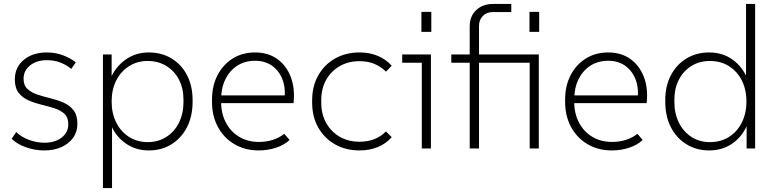

<svg xmlns="http://www.w3.org/2000/svg" viewBox="-20 -750 3918 970"><path d="M204 10Q156 10 111 -6Q66 -22 39 -49L62 -83Q87 -58 126 -43.5Q165 -29 204 -29Q258 -29 291.5 -55Q325 -81 325 -122Q325 -157 305.5 -175Q286 -193 255 -203Q224 -213 190 -221Q156 -229 125 -242.5Q94 -256 74.5 -280.5Q55 -305 55 -349Q55 -410 100 -447.5Q145 -485 217 -485Q260 -485 297.5 -471Q335 -457 363 -435L340 -402Q316 -422 285 -434Q254 -446 217 -446Q165 -446 132 -419.5Q99 -393 99 -352Q99 -319 119 -300.5Q139 -282 169.5 -272Q200 -262 235 -253.5Q270 -245 301 -231.5Q332 -218 351.5 -193Q371 -168 371 -124Q371 -84 349.5 -54Q328 -24 290.5 -7Q253 10 204 10Z M500 200V-475H544V-339L536 -348Q561 -410 612.5 -447.5Q664 -485 732 -485Q797 -485 847 -454.5Q897 -424 925 -370Q953 -316 953 -245V-236Q953 -163 925 -108Q897 -53 847 -21.5Q797 10 732 10Q665 10 613.5 -26.5Q562 -63 538 -125L546 -134V200ZM726 -32Q779 -32 820 -58Q861 -84 884 -130Q907 -176 907 -236V-245Q907 -304 884 -348Q861 -392 820 -417Q779 -442 726 -442Q674 -442 632.5 -416Q591 -390 567.5 -344Q544 -298 544 -237Q544 -177 567.5 -130.5Q591 -84 632.5 -58Q674 -32 726 -32Z M1287 10Q1218 10 1164.5 -21.5Q1111 -53 1081 -108.5Q1051 -164 1051 -236V-246Q1051 -316 1078.5 -369.5Q1106 -423 1155 -454Q1204 -485 1269 -485Q1334 -485 1380 -452.5Q1426 -420 1448.5 -362.5Q1471 -305 1463 -229H1084V-268H1437L1417 -246Q1424 -306 1406.5 -350Q1389 -394 1353.5 -418.5Q1318 -443 1269 -443Q1217 -443 1178.5 -418Q1140 -393 1118.5 -349Q1097 -305 1097 -246V-236Q1097 -177 1121 -131Q1145 -85 1188 -59Q1231 -33 1288 -33Q1327 -33 1360 -44Q1393 -55 1416 -74L1443 -43Q1417 -18 1375.5 -4Q1334 10 1287 10Z M1796 10Q1727 10 1673 -20.5Q1619 -51 1588 -105.5Q1557 -160 1557 -231V-244Q1557 -315 1588 -369.5Q1619 -424 1673 -454.5Q1727 -485 1796 -485Q1847 -485 1888 -468Q1929 -451 1959 -418L1930 -388Q1904 -414 1871 -427.5Q1838 -441 1796 -441Q1740 -441 1696.5 -416Q1653 -391 1628 -347Q1603 -303 1603 -244V-231Q1603 -173 1628 -128.5Q1653 -84 1696.5 -59Q1740 -34 1796 -34Q1838 -34 1871 -47Q1904 -60 1930 -86L1959 -57Q1930 -24 1888.5 -7Q1847 10 1796 10Z M2111 0V-454L2131 -433H2012V-475H2157V0ZM2109 -589V-690H2159V-589Z M2656 0V-454L2677 -433H2260V-475H2702V0ZM2353 0V-617Q2353 -668 2386 -699Q2419 -730 2470 -730H2563V-689H2469Q2439 -689 2419.5 -669.5Q2400 -650 2400 -619V0ZM2655 -589V-690H2704V-589Z M3071 10Q3002 10 2948.5 -21.5Q2895 -53 2865 -108.5Q2835 -164 2835 -236V-246Q2835 -316 2862.5 -369.5Q2890 -423 2939 -454Q2988 -485 3053 -485Q3118 -485 3164 -452.5Q3210 -420 3232.5 -362.5Q3255 -305 3247 -229H2868V-268H3221L3201 -246Q3208 -306 3190.5 -350Q3173 -394 3137.5 -418.5Q3102 -443 3053 -443Q3001 -443 2962.5 -418Q2924 -393 2902.5 -349Q2881 -305 2881 -246V-236Q2881 -177 2905 -131Q2929 -85 2972 -59Q3015 -33 3072 -33Q3111 -33 3144 -44Q3177 -55 3200 -74L3227 -43Q3201 -18 3159.5 -4Q3118 10 3071 10Z M3563 10Q3498 10 3447.5 -21.5Q3397 -53 3369 -108Q3341 -163 3341 -236V-245Q3341 -316 3369.5 -370Q3398 -424 3448 -454.5Q3498 -485 3563 -485Q3631 -485 3681.5 -448.5Q3732 -412 3757 -350L3749 -340V-730H3795V0H3752V-137L3759 -129Q3735 -65 3683.5 -27.5Q3632 10 3563 10ZM3567 -32Q3621 -32 3662.5 -58Q3704 -84 3727.5 -130.5Q3751 -177 3751 -237Q3751 -298 3727.5 -344Q3704 -390 3662.5 -416Q3621 -442 3567 -442Q3514 -442 3473.5 -417Q3433 -392 3410 -348Q3387 -304 3387 -245V-236Q3387 -176 3410 -130Q3433 -84 3473.5 -58Q3514 -32 3567 -32Z"/></svg>

Font: SUSE Thin ExtraLight
Style: Regular
Weight: 250
Version: Version 1.000